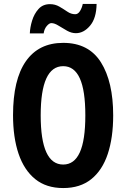

<svg xmlns="http://www.w3.org/2000/svg" viewBox="-20 -942 639 972"><path d="M553 -358Q553 -245 525.5 -162.5Q498 -80 442 -35Q386 10 300 10Q214 10 158 -35.5Q102 -81 74 -163.5Q46 -246 46 -359Q46 -539 111 -632Q176 -725 300 -725Q429 -725 491 -626.5Q553 -528 553 -358ZM186 -358Q186 -109 300 -109Q356 -109 384 -170.5Q412 -232 412 -358Q412 -484 384 -545.5Q356 -607 300 -607Q186 -607 186 -358ZM131 -773Q132 -803 142.5 -837.5Q153 -872 175 -896.5Q197 -921 233 -921Q259 -921 280.5 -908.5Q302 -896 321 -883Q340 -870 361 -870Q375 -870 385 -886Q395 -902 399 -922H469Q468 -850 436 -812Q404 -774 364 -774Q342 -774 319.5 -786.5Q297 -799 276.5 -812Q256 -825 240 -825Q229 -825 216.5 -810Q204 -795 201 -773Z"/></svg>

Font: Noto Sans Gujarati UI ExtraCondensed
Style: Bold
Weight: 700
Width: 2
Designer: Jelle Bosma - Monotype Design Team, Universal Thirst
Foundry: Monotype Imaging Inc.
Version: Version 2.106; ttfautohint (v1.8.4.7-5d5b)